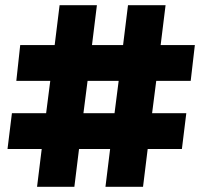

<svg xmlns="http://www.w3.org/2000/svg" viewBox="-20 -721 781 741"><path d="M9 -146 26 -284H158L174 -409H43L58 -547H191L210 -701H354L335 -547H455L474 -701H619L600 -547H732L716 -409H583L567 -284H699L682 -146H550L532 0H387L405 -146H285L267 0H123L141 -146ZM302 -284H422L438 -409H318Z"/></svg>

Font: Trueno
Style: ExBd
Weight: 800
Designer: Julieta Ulanovsky
Foundry: Julieta Ulanovsky
Version: Version 3.001b